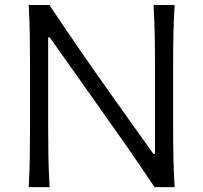

<svg xmlns="http://www.w3.org/2000/svg" viewBox="-20 -764 829 784"><path d="M97.3 0H182.7Q178.9 -62.4 177.7 -120.1Q176.6 -177.8 176.6 -246.5V-611.2H183.2L353.7 -370.5Q431 -261.9 493.5 -172.3Q555.9 -82.8 610.9 0H693.1Q689.3 -62.4 688.1 -120.1Q686.9 -177.8 686.9 -246.5V-495.5Q686.9 -565 688.1 -623Q689.3 -680.9 693.1 -743.5H607.2Q610.4 -680.9 611.7 -623Q612.9 -565 612.9 -495.5V-135.9H606.1L436 -374.6Q372.9 -463.4 310.1 -554.3Q247.3 -645.3 181.6 -743.5H97.3Q100.6 -680.9 101.6 -623Q102.6 -565 102.6 -495.5V-246.5Q102.6 -177.8 101.6 -120.1Q100.6 -62.4 97.3 0Z"/></svg>

Font: Pinar-VF-FD
Style: Regular
Weight: 300
Designer: Amin Abedi
Version: Version 3.0